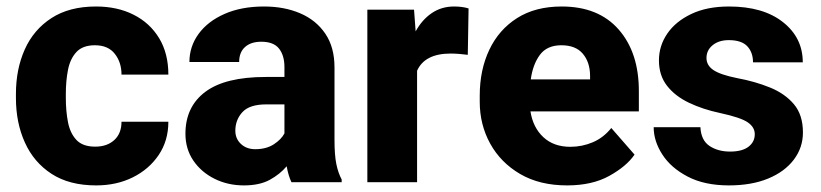

<svg xmlns="http://www.w3.org/2000/svg" viewBox="-20 -558 2513 588"><path d="M271.5 -108.9Q308.1 -108.9 330.1 -129.2Q352.1 -149.4 352.1 -185.1H495.6Q495.6 -127.4 466.1 -83.5Q436.5 -39.6 386.7 -14.9Q336.9 9.8 274.4 9.8Q192.4 9.8 137.9 -25.6Q83.5 -61 56.2 -121.6Q28.8 -182.1 28.8 -257.8V-270.5Q28.8 -346.2 55.9 -406.7Q83 -467.3 137.7 -502.7Q192.4 -538.1 273.9 -538.1Q339.4 -538.1 389.2 -512.9Q439 -487.8 467.3 -441.2Q495.6 -394.5 495.6 -329.6H352.1Q352.1 -367.2 331.5 -393.3Q311 -419.4 270.5 -419.4Q233.4 -419.4 214.1 -398.7Q194.8 -377.9 188.2 -344Q181.6 -310.1 181.6 -270.5V-257.8Q181.6 -217.8 188.2 -183.8Q194.8 -149.9 214.1 -129.4Q233.4 -108.9 271.5 -108.9Z M872.6 0Q863.3 -19 857.9 -48.8Q837.4 -24.4 806.2 -7.3Q774.9 9.8 727.1 9.8Q677.7 9.8 637 -10.5Q596.2 -30.8 572 -66.4Q547.9 -102.1 547.9 -148.4Q547.9 -231 608.6 -276.6Q669.4 -322.3 793.9 -322.3H851.1V-352.5Q851.1 -388.2 834.5 -409.2Q817.9 -430.2 780.3 -430.2Q748.5 -430.2 730.5 -414.1Q712.4 -397.9 712.4 -368.2H560.1Q560.1 -415.5 588.1 -454.1Q616.2 -492.7 667.7 -515.4Q719.2 -538.1 788.6 -538.1Q850.6 -538.1 899.2 -517.3Q947.8 -496.6 976.1 -455.1Q1004.4 -413.6 1004.4 -351.6V-130.4Q1004.4 -83 1010 -55.7Q1015.6 -28.3 1026.4 -8.3V0ZM761.7 -101.1Q795.4 -101.1 818.4 -116Q841.3 -130.9 851.1 -149.4V-238.3H795.4Q744.1 -238.3 722.4 -214.6Q700.7 -190.9 700.7 -157.7Q700.7 -133.3 717.8 -117.2Q734.9 -101.1 761.7 -101.1Z M1415 -532.2 1412.6 -390.1Q1402.3 -391.6 1387 -392.8Q1371.6 -394 1360.4 -394Q1280.8 -394 1257.3 -341.3V0H1105V-528.3H1248L1252.9 -461.9Q1272.5 -497.6 1302.2 -517.8Q1332 -538.1 1370.6 -538.1Q1396 -538.1 1415 -532.2Z M1716.8 9.8Q1632.8 9.8 1573 -25.1Q1513.2 -60.1 1481.2 -118.2Q1449.2 -176.3 1449.2 -246.6V-265.1Q1449.2 -343.8 1478.5 -405.5Q1507.8 -467.3 1563.7 -502.7Q1619.6 -538.1 1700.2 -538.1Q1813 -538.1 1874.8 -467.5Q1936.5 -397 1936.5 -279.3V-216.8H1604.5Q1612.3 -167.5 1644 -137.9Q1675.8 -108.4 1726.6 -108.4Q1762.7 -108.4 1795.4 -122.3Q1828.1 -136.2 1852.1 -166L1923.3 -84.5Q1898.9 -48.8 1846.2 -19.5Q1793.5 9.8 1716.8 9.8ZM1699.2 -419.4Q1655.3 -419.4 1633.5 -390.1Q1611.8 -360.8 1605.5 -314.9H1787.1V-326.7Q1786.6 -368.2 1764.6 -393.8Q1742.7 -419.4 1699.2 -419.4Z M2291.5 -147Q2291.5 -168.5 2270 -183.3Q2248.5 -198.2 2185.1 -211.9Q2132.3 -223.1 2089.8 -243.4Q2047.4 -263.7 2022.7 -295.4Q1998 -327.1 1998 -373Q1998 -417.5 2023.4 -454.8Q2048.8 -492.2 2096.9 -515.1Q2145 -538.1 2212.4 -538.1Q2317.4 -538.1 2377.9 -490.2Q2438.5 -442.4 2438.5 -367.2H2286.1Q2286.1 -397.5 2268.6 -416.3Q2251 -435.1 2211.9 -435.1Q2181.6 -435.1 2162.6 -419.7Q2143.6 -404.3 2143.6 -380.4Q2143.6 -357.9 2164.8 -343.5Q2186 -329.1 2237.3 -318.8Q2292.5 -308.6 2338.1 -290Q2383.8 -271.5 2411.4 -238.8Q2439 -206.1 2439 -152.3Q2439 -106 2411.1 -69.1Q2383.3 -32.2 2332.5 -11.2Q2281.7 9.8 2212.4 9.8Q2137.7 9.8 2086.2 -17.1Q2034.7 -43.9 2008.3 -85Q1981.9 -126 1981.9 -168.5H2125Q2127 -128.4 2152.8 -111.1Q2178.7 -93.8 2215.8 -93.8Q2252.9 -93.8 2272.2 -108.6Q2291.5 -123.5 2291.5 -147Z"/></svg>

Font: Vazirmatn RD UI ExtraBold
Style: Regular
Weight: 800
Designer: Saber Rastikerdar
Foundry: Saber Rastikerdar
Version: Version 33.003